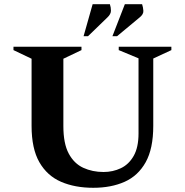

<svg xmlns="http://www.w3.org/2000/svg" viewBox="-20 -882 878 912"><path d="M423 10Q336 10 270 -18.5Q204 -47 167 -111.5Q130 -176 130 -284V-603L44 -644V-660H367V-644L281 -603V-283Q281 -200 306.5 -152.5Q332 -105 375.5 -85Q419 -65 472 -65Q516 -65 554 -83Q592 -101 615 -141.5Q638 -182 638 -248V-605L544 -644V-660H794V-644L708 -604V-284Q708 -176 672 -111.5Q636 -47 572 -18.5Q508 10 423 10ZM377 -710 420 -862H502Q507 -847 507 -831Q507 -815 490 -799L398 -710ZM514 -710 573 -862H655Q660 -847 661 -830.5Q662 -814 643 -799L536 -710Z"/></svg>

Font: Spectral SC
Style: Bold
Weight: 700
Designer: Jean-Baptiste Levee
Foundry: Production Type
Version: Version 2.001